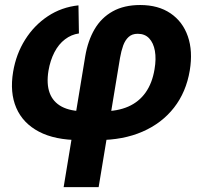

<svg xmlns="http://www.w3.org/2000/svg" viewBox="-20 -561 827 785"><path d="M240.2 204.1 328.6 -331.5Q339.4 -395 366.9 -441.9Q394.5 -488.8 440.9 -514.6Q487.3 -540.5 553.2 -540.5Q627 -540.5 677 -506.6Q727.1 -472.7 748 -412.4Q769 -352.1 755.9 -272.9Q741.2 -184.6 691.4 -120.8Q641.6 -57.1 562.5 -22.7Q483.4 11.7 380.9 11.7H305.7Q204.6 11.7 139.2 -22.7Q73.7 -57.1 46.6 -119.9Q19.5 -182.6 33.7 -267.6Q45.9 -340.3 82.8 -398.9Q119.6 -457.5 175.5 -494.6Q231.4 -531.7 300.8 -539.1L302.7 -424.3Q271.5 -419.9 245.6 -400.1Q219.7 -380.4 202.6 -347.4Q185.5 -314.5 178.2 -272Q169.4 -217.8 183.1 -180.9Q196.8 -144 232.4 -125Q268.1 -106 325.7 -106H400.9Q460.4 -106 504.4 -125.2Q548.3 -144.5 575.4 -182.9Q602.5 -221.2 611.8 -277.8Q619.1 -320.3 613.3 -353Q607.4 -385.7 589.8 -404.3Q572.3 -422.9 543 -422.9Q520 -422.9 505.9 -409.9Q491.7 -397 483.6 -374.8Q475.6 -352.5 470.7 -324.2L383.3 204.1Z"/></svg>

Font: Inter 24pt
Style: Bold Italic
Weight: 700
Italic angle: -9.3988°
Version: Version 4.001;git-66647c0bb